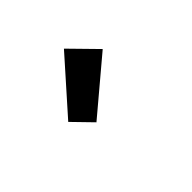

<svg xmlns="http://www.w3.org/2000/svg" viewBox="-33 -1133 693 693"><g transform="rotate(45 313.0 -787.0)"><path d="M309 -650 111 -826 211 -924 382 -721Z"/></g></svg>

Font: Swei Fan Sans CJK TC
Style: Bold
Weight: 700
Version: Version 2.130